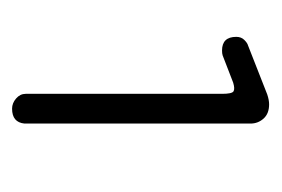

<svg xmlns="http://www.w3.org/2000/svg" viewBox="-92 -352 455 310"><g transform="rotate(90 135.0 -197.5)"><path d="M156 10Q147 10 139.5 3.5Q132 -3 132 -12V-329Q132 -345 128 -347.5Q124 -350 114 -347L70 -330Q67 -329 62 -329Q40 -329 40 -352Q40 -360 45 -365Q50 -370 54 -371L133 -402Q142 -405 149 -405Q164 -405 172 -396Q180 -387 180 -375V-10Q178 10 156 10Z"/></g></svg>

Font: Dongle Light
Style: Regular
Weight: 300
Designer: Yanghee Ryu
Foundry: Yanghee Ryu
Version: Version 2.000